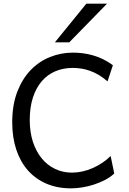

<svg xmlns="http://www.w3.org/2000/svg" viewBox="-20 -1011 702 1043"><path d="M600.6 -68.4Q579.1 -48.3 550.3 -33.4Q521.5 -18.6 490 -8.3Q458.5 2 426.3 7.1Q394 12.2 366.2 12.2Q292 12.2 232.9 -12.9Q173.8 -38.1 132.3 -84.7Q90.8 -131.3 68.6 -197.8Q46.4 -264.2 46.4 -346.7Q46.4 -440.9 73.7 -512Q101.1 -583 146.7 -630.4Q192.4 -677.7 252 -701.4Q311.5 -725.1 376 -725.1Q402.3 -725.1 429.7 -721.7Q457 -718.3 484.6 -710.4Q512.2 -702.6 539.6 -689.5Q566.9 -676.3 593.3 -656.7L564 -568.8Q541 -589.4 517.1 -603.5Q493.2 -617.7 469.2 -626.2Q445.3 -634.8 421.6 -638.4Q397.9 -642.1 376 -642.1Q324.7 -642.1 281.7 -624.3Q238.8 -606.4 207.8 -570.8Q176.8 -535.2 159.2 -482.2Q141.6 -429.2 141.6 -358.9Q141.6 -293 158.9 -240.2Q176.3 -187.5 206.8 -150.4Q237.3 -113.3 279.3 -93.3Q321.3 -73.2 371.1 -73.2Q398.9 -73.2 427.5 -79.6Q456.1 -85.9 483.4 -97.9Q510.7 -109.9 535.6 -126.5Q560.5 -143.1 581.1 -163.6ZM561.5 -991.2 356.4 -781.2H278.3L449.2 -991.2Z"/></svg>

Font: Andika New Basic
Style: Regular
Weight: 400
Designer: Victor Gaultney, Annie Olsen, Julie Remington, Don Collingsworth, Eric Hays
Foundry: SIL International
Version: Version 5.500